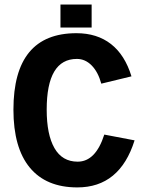

<svg xmlns="http://www.w3.org/2000/svg" viewBox="-20 -815 640 845"><path d="M185.5 -332.5Q185.5 -222.7 219.7 -163.1Q253.9 -103.5 321.8 -103.5Q400.9 -103.5 439 -222.7L572.3 -197.3Q507.3 9.8 320.3 9.8Q183.1 9.8 111.1 -77.4Q39.1 -164.6 39.1 -332.5Q39.1 -668.9 316.4 -668.9Q407.2 -668.9 468.5 -621.1Q529.8 -573.2 558.6 -479L425.8 -446.8Q411.6 -498.5 383.3 -527.1Q355 -555.7 318.4 -555.7Q185.5 -555.7 185.5 -332.5ZM246.1 -693.8V-794.9H383.3V-693.8Z"/></svg>

Font: Cousine
Style: Bold
Weight: 700
Monospace: yes
Designer: Steve Matteson
Foundry: Ascender Corporation
Version: Version 1.20